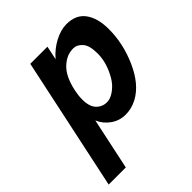

<svg xmlns="http://www.w3.org/2000/svg" viewBox="-206 -663 998 998"><g transform="rotate(-45 293.0 -164.5)"><path d="M139.6 208H13.7L169.4 -523.9H295.4L279.3 -447.8Q313 -487.8 359.4 -512.5Q405.8 -537.1 448.2 -537.1Q518.1 -537.1 552 -490Q585.9 -442.9 585.9 -362.8Q585.9 -256.8 540.5 -154.3Q493.7 -48.3 418 -7.8Q377.4 13.7 333.3 13.7Q289.1 13.7 253.2 -11.5Q217.3 -36.6 200.2 -76.7ZM422.9 -191.4Q455.1 -253.9 455.1 -314Q455.1 -374 432.9 -398.4Q410.6 -422.9 385 -422.9Q359.4 -422.9 339.6 -414.8Q319.8 -406.7 299.8 -389.6Q254.4 -351.1 235.8 -262.2Q229 -230 229 -202.1Q229 -149.4 252.7 -125Q276.4 -100.6 310.1 -100.6Q346.7 -100.6 387.2 -140.1Q406.7 -159.2 422.9 -191.4Z"/></g></svg>

Font: Tuffy
Style: BoldItalic
Weight: 700
Italic angle: -12°
Designer: Thatcher Ulrich, Karoly Barta, Michael Everson
Version: Version 001.271